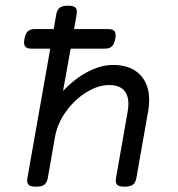

<svg xmlns="http://www.w3.org/2000/svg" viewBox="-20 -666 640 690"><path d="M516.1 -306.2Q516.1 -287.1 512.7 -268.1L470.2 -26.9Q467.3 -9.8 457.8 -2.4Q448.2 4.9 428.7 4.9H427.7Q410.6 4.9 403.3 -0.2Q396 -5.4 396 -17.1Q396 -19 397 -26.9L439 -266.1Q441.4 -279.8 441.4 -293Q441.4 -325.2 424.3 -342.8Q407.2 -360.4 371.6 -360.4Q333.5 -360.4 291.5 -335Q249.5 -309.6 217.8 -266.1Q186 -222.7 177.2 -171.9L151.9 -26.9Q148.9 -9.8 139.4 -2.4Q129.9 4.9 110.4 4.9H109.4Q92.3 4.9 85 -0.2Q77.6 -5.4 77.6 -17.1Q77.6 -19 78.6 -26.9L160.6 -491.2H92.3Q79.1 -491.2 72.8 -496.6Q66.4 -502 66.4 -513.7Q66.4 -519 67.9 -526.4Q71.3 -545.4 79.8 -553.5Q88.4 -561.5 105 -561.5H172.9L182.1 -613.8Q185.1 -630.9 194.6 -638.2Q204.1 -645.5 223.6 -645.5H224.6Q241.7 -645.5 249 -640.4Q256.3 -635.3 256.3 -623.5Q256.3 -621.6 255.4 -613.8L246.1 -561.5H369.6Q382.8 -561.5 389.2 -556.2Q395.5 -550.8 395.5 -539.1Q395.5 -533.7 394 -526.4Q390.6 -507.3 382.1 -499.3Q373.5 -491.2 356.9 -491.2H233.9L206.5 -338.9Q247.1 -382.3 294.4 -407.5Q341.8 -432.6 386.7 -432.6Q448.2 -432.6 482.2 -398.7Q516.1 -364.7 516.1 -306.2Z"/></svg>

Font: Courier Prime Sans
Style: Italic
Weight: 400
Italic angle: -10°
Designer: Alan Dague-Greene
Foundry: Quote-Unquote Apps
Version: Version 3.020